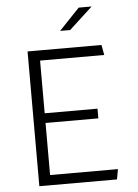

<svg xmlns="http://www.w3.org/2000/svg" viewBox="-62 -989 743 1036"><g transform="rotate(-5 310.0 -471.0)"><path d="M108.5 0V-730H171.5V0ZM529 0H151V-55H539ZM457.5 -337H151V-389.5H457.5ZM151 -675V-730H509L519 -675ZM474 -941.5H404L293 -825H347.5Z"/></g></svg>

Font: Monaspace Krypton Var ExLight
Style: Regular
Weight: 200
Designer: Riley Cran and the Lettermatic Team
Version: Version 1.200 (Monaspace Krypton Var)